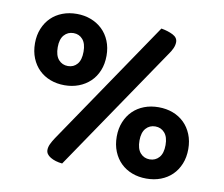

<svg xmlns="http://www.w3.org/2000/svg" viewBox="-71 -704 929 798"><g transform="rotate(10 393.0 -304.5)"><path d="M343 -466Q343 -431 331.5 -403Q320 -375 299.5 -355.5Q279 -336 251.5 -325.5Q224 -315 192 -315Q159 -315 131.5 -325.5Q104 -336 84 -355.5Q64 -375 52.5 -403Q41 -431 41 -466Q41 -500 52.5 -528Q64 -556 84 -575.5Q104 -595 131.5 -605.5Q159 -616 192 -616Q224 -616 251.5 -605.5Q279 -595 299.5 -575.5Q320 -556 331.5 -528Q343 -500 343 -466ZM137 -466Q137 -431 152.5 -413.5Q168 -396 192 -396Q216 -396 231 -413.5Q246 -431 246 -466Q246 -500 231 -517.5Q216 -535 192 -535Q168 -535 152.5 -517.5Q137 -500 137 -466ZM548 -617Q577 -612 597.5 -601.5Q618 -591 618 -572Q618 -559 612 -545.5Q606 -532 595 -517L239 7Q209 4 189 -8Q169 -20 169 -38Q169 -50 175 -63Q181 -76 191 -91ZM745 -143Q745 -108 733.5 -80Q722 -52 702 -32.5Q682 -13 654.5 -2.5Q627 8 594 8Q561 8 533.5 -2.5Q506 -13 486 -32.5Q466 -52 454.5 -80Q443 -108 443 -143Q443 -177 454.5 -205Q466 -233 486 -252.5Q506 -272 533.5 -282.5Q561 -293 594 -293Q627 -293 654.5 -282.5Q682 -272 702 -252.5Q722 -233 733.5 -205Q745 -177 745 -143ZM539 -143Q539 -108 554.5 -90.5Q570 -73 594 -73Q618 -73 633.5 -90.5Q649 -108 649 -143Q649 -177 633.5 -194.5Q618 -212 594 -212Q570 -212 554.5 -194.5Q539 -177 539 -143Z"/></g></svg>

Font: Baloo Tammudu 2 SemiBold
Style: Regular
Weight: 600
Designer: Maithili Shingre, Omkar Shende and Ek Type
Foundry: Ek Type
Version: Version 1.640;hotconv 1.0.111;makeotfexe 2.5.65597; ttfautoh